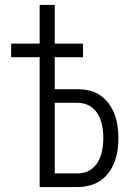

<svg xmlns="http://www.w3.org/2000/svg" viewBox="-20 -755 540 775"><path d="M140 0V-524H25V-579H140V-735H201V-579H315V-524H201V-395H292Q317 -395 341 -389.5Q365 -384 385 -370Q405 -356 419.5 -336Q434 -316 442.5 -293.5Q451 -271 454.5 -246.5Q458 -222 458 -198Q458 -173 454.5 -149Q451 -125 442.5 -102Q434 -79 419.5 -59Q405 -39 385 -25.5Q365 -12 341 -6Q317 0 292 0ZM201 -55H292Q309 -55 325 -60Q341 -65 354 -76Q367 -87 375.5 -101.5Q384 -116 388.5 -132Q393 -148 395 -164.5Q397 -181 397 -198Q397 -214 395 -230.5Q393 -247 388.5 -263Q384 -279 375.5 -293.5Q367 -308 354 -319Q341 -330 325 -335Q309 -340 292 -340H201Z"/></svg>

Font: Iosevka Custom Light
Style: Regular
Weight: 300
Monospace: yes
Designer: Belleve Invis
Foundry: Belleve Invis
Version: Version 27.3.5